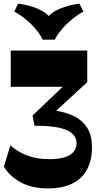

<svg xmlns="http://www.w3.org/2000/svg" viewBox="-20 -834 536 1064"><path d="M244.5 210Q153.5 210 91.6 174.6Q29.7 139.3 1.5 88.8L38 -28.7Q74.2 6 129.9 27.4Q185.5 48.8 259.5 48Q309.2 47.3 341.4 36.4Q373.5 25.5 388.9 6.3Q404.3 -13 404.3 -39.2Q404.3 -89.8 347.7 -113.8Q291.2 -137.8 171.2 -137.3L160.5 -193.8L354.5 -379L357.5 -353H39.5V-554H463.5V-378.8L242.7 -175.3L245 -226Q319.7 -220 374.5 -197.4Q429.2 -174.8 459.5 -131.4Q489.7 -88 489.7 -18.3Q489.7 53.7 462.6 104.9Q435.5 156 381.2 183Q327 210 244.5 210ZM420.5 -813.7 441.7 -770.3Q389.7 -740 347.2 -698.3Q304.7 -656.5 283.2 -614H217Q196 -657.3 154.1 -698.8Q112.2 -740.3 59.2 -770.3L80.5 -813.7Q119.2 -809.5 155.9 -798Q192.5 -786.5 221.4 -768.7Q250.2 -751 264 -725.7H234.7Q259.2 -764 312.1 -785.9Q365 -807.7 420.5 -813.7Z"/></svg>

Font: Savate ExtraLight
Style: Regular
Weight: 200
Designer: Max Esnée
Foundry: Plomb Type
Version: Version 2.000